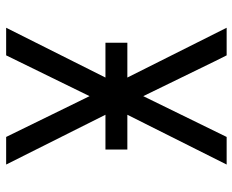

<svg xmlns="http://www.w3.org/2000/svg" viewBox="-88 -688 775 640"><g transform="rotate(90 300.0 -367.5)"><path d="M72 0 238 -331H122V-404H238L72 -735H164L184 -695L300 -457L436 -735H528L362 -404H478V-331H362L528 0H436L300 -278L164 0Z"/></g></svg>

Font: Iosevka Aile
Style: Regular
Weight: 400
Designer: Belleve Invis
Foundry: Belleve Invis
Version: Version 28.0.1; ttfautohint (v1.8.4)